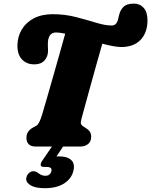

<svg xmlns="http://www.w3.org/2000/svg" viewBox="-20 -790 815 1035"><path d="M420 -153Q414 -132 416.2 -123.8Q418.5 -115.5 426 -110.5L444 -99Q471.5 -82 471.5 -54Q471.5 -27 454.8 -13.5Q438 0 412 0H173.5Q146.5 0 134.5 -12.8Q122.5 -25.5 122.5 -46Q122.5 -67 132.5 -80.8Q142.5 -94.5 159 -103L177 -113Q191.5 -121.5 207 -172Q216.5 -204 232.2 -258.2Q248 -312.5 266 -376.2Q284 -440 301.5 -501.2Q319 -562.5 331.5 -608.5Q300.5 -615 282.5 -615Q239 -615 238 -555.5Q237.5 -546 238.2 -538Q239 -530 239 -517Q239 -485.5 220 -464.2Q201 -443 165 -443Q123.5 -443 98.2 -470Q73 -497 74 -547Q75 -593.5 97.5 -631.2Q120 -669 162.2 -691.2Q204.5 -713.5 264.5 -713.5Q329.5 -713.5 388.8 -698.2Q448 -683 497.2 -667.8Q546.5 -652.5 582.5 -652.5Q606.5 -652.5 615.5 -681.5Q617 -688 618.2 -692.8Q619.5 -697.5 621 -704.5Q627 -734 644.8 -752.2Q662.5 -770.5 702 -770.5Q734.5 -770.5 755 -747.2Q775.5 -724 775 -677.5Q774 -612 736.8 -574.2Q699.5 -536.5 633.5 -536.5Q614.5 -536.5 588 -541.5Q561.5 -546.5 531.5 -554.5Q516.5 -502.5 499.8 -442.5Q483 -382.5 467.2 -325.2Q451.5 -268 439 -222.5Q426.5 -177 420 -153ZM266 -9H326L284.5 53.5Q290 53 296.5 53Q344.5 53 365 73.8Q385.5 94.5 375 133.5Q364 175 324.2 199.8Q284.5 224.5 221.5 224.5Q167.5 224.5 141.8 206.8Q116 189 122.5 166Q126.5 151 137 142Q147.5 133 160.5 133Q170 133 176.8 136.8Q183.5 140.5 190 145.5Q206 157.5 224.5 157.5Q250.5 157.5 257 132.5Q263 110 231.5 110H217Q201 110 199.5 100Q198 90 209 74.5Z"/></svg>

Font: Fraunces 72pt S100 Black
Style: Italic
Weight: 900
Italic angle: -16°
Version: Version 1.000; ttfautohint (v1.8.3)